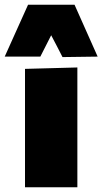

<svg xmlns="http://www.w3.org/2000/svg" viewBox="-66 -794 434 814"><path d="M40 0V-502L262 -508V0ZM-46 -554Q-21 -609 3.2 -663.5Q27.5 -718 53 -774H250Q275 -718 299.2 -663.5Q323.5 -609 348 -554L199 -552Q187.5 -574.5 175.5 -597.8Q163.5 -621 151 -644.5Q127.5 -598.5 105 -554Z"/></svg>

Font: Commissioner Black
Style: Regular
Weight: 900
Designer: Kostas Bartsokas
Foundry: Kostas Bartsokas
Version: Version 1.000; ttfautohint (v1.8.3)